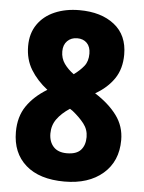

<svg xmlns="http://www.w3.org/2000/svg" viewBox="-53 -831 614 818"><g transform="rotate(5 254.5 -422.5)"><path d="M253 -56Q146 -56 87.5 -107.5Q29 -159 29 -249Q29 -314 60 -359.5Q91 -405 147 -439Q102 -474 75.5 -517.5Q49 -561 49 -618Q49 -672 75.5 -710.5Q102 -749 148.5 -769Q195 -789 254 -789Q347 -789 403.5 -744.5Q460 -700 460 -617Q460 -556 431 -513.5Q402 -471 351 -442Q411 -404 445 -358Q479 -312 479 -253Q479 -162 417.5 -109Q356 -56 253 -56ZM253 -515Q279 -534 295.5 -554.5Q312 -575 312 -608Q312 -637 296.5 -653Q281 -669 255 -669Q229 -669 212.5 -652.5Q196 -636 196 -608Q196 -578 212 -555.5Q228 -533 253 -515ZM253 -177Q294 -177 312.5 -197.5Q331 -218 331 -253Q331 -285 311.5 -310Q292 -335 262 -359L250 -367Q215 -344 195.5 -317Q176 -290 176 -255Q176 -220 195.5 -198.5Q215 -177 253 -177Z"/></g></svg>

Font: Noto Sans Malayalam UI Condensed ExtraBold
Style: Regular
Weight: 800
Width: 3
Designer: Jelle Bosma - Monotype Design Team
Foundry: Monotype Imaging Inc.
Version: Version 2.104; ttfautohint (v1.8.4.7-5d5b)